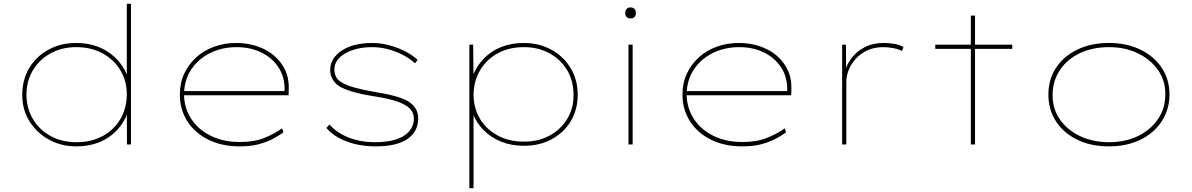

<svg xmlns="http://www.w3.org/2000/svg" viewBox="-20 -760 6270 1010"><path d="M382 10Q302 10 237.5 -25.5Q173 -61 135 -122Q97 -183 97 -261Q97 -341 134 -402.5Q171 -464 235.5 -499Q300 -534 381 -534Q429 -534 471.5 -522Q514 -510 550 -486Q586 -462 613 -427Q640 -392 656 -345L647 -346V-740H669V0H648L647 -179L657 -181Q641 -133 614 -97.5Q587 -62 551.5 -38Q516 -14 473.5 -2Q431 10 382 10ZM382 -12Q459 -12 518.5 -43.5Q578 -75 612 -131.5Q646 -188 647 -263Q647 -334 613.5 -390Q580 -446 520 -479Q460 -512 381 -512Q306 -512 246.5 -479.5Q187 -447 153 -390Q119 -333 119 -261Q120 -188 154.5 -131.5Q189 -75 248 -43.5Q307 -12 382 -12Z M1241 10Q1147 10 1075.5 -25.5Q1004 -61 965 -123Q926 -185 926 -263Q926 -324 949.5 -373.5Q973 -423 1013 -459Q1053 -495 1107 -514.5Q1161 -534 1222 -534Q1281 -534 1332 -517Q1383 -500 1421 -468Q1459 -436 1480 -391.5Q1501 -347 1499 -291L1498 -259H938V-281H1487L1476 -270L1477 -295Q1476 -361 1442 -410Q1408 -459 1351.5 -485.5Q1295 -512 1225 -512Q1148 -512 1085.5 -481Q1023 -450 986 -394.5Q949 -339 948 -263Q949 -191 986.5 -134Q1024 -77 1090 -45Q1156 -13 1241 -13Q1317 -13 1370.5 -34.5Q1424 -56 1464 -85L1471 -64Q1438 -40 1404 -24Q1370 -8 1331.5 1Q1293 10 1241 10Z M1958 10Q1873 10 1804.5 -15.5Q1736 -41 1697 -87L1713 -105Q1752 -61 1814 -36.5Q1876 -12 1953 -12Q2004 -12 2042.5 -21Q2081 -30 2106 -46.5Q2131 -63 2144 -85.5Q2157 -108 2157 -136Q2157 -183 2108 -209Q2084 -223 2041.5 -234.5Q1999 -246 1938 -255Q1877 -265 1833.5 -278Q1790 -291 1765 -306Q1742 -321 1729.5 -343Q1717 -365 1717 -392Q1717 -424 1733 -449.5Q1749 -475 1778.5 -494.5Q1808 -514 1849 -524Q1890 -534 1938 -534Q1980 -534 2023.5 -523Q2067 -512 2107.5 -492Q2148 -472 2177 -445L2163 -427Q2135 -453 2097.5 -472Q2060 -491 2019.5 -501.5Q1979 -512 1939 -512Q1894 -512 1857.5 -503Q1821 -494 1794 -478Q1767 -462 1753 -441Q1739 -420 1739 -394Q1739 -372 1748.5 -354.5Q1758 -337 1780 -325Q1804 -311 1844.5 -299.5Q1885 -288 1942 -278Q2007 -268 2053.5 -255.5Q2100 -243 2127 -227Q2154 -210 2167 -188Q2180 -166 2180 -137Q2180 -91 2154 -57.5Q2128 -24 2079 -7Q2030 10 1958 10Z M2449 230V-525H2469L2471 -344L2460 -342Q2482 -406 2522 -448.5Q2562 -491 2616 -512.5Q2670 -534 2735 -534Q2816 -534 2880.5 -498.5Q2945 -463 2982 -401.5Q3019 -340 3019 -262Q3019 -183 2982.5 -122.5Q2946 -62 2882 -27.5Q2818 7 2737 7Q2672 7 2618 -14Q2564 -35 2523.5 -76Q2483 -117 2461 -178L2471 -177V230ZM2736 -15Q2812 -15 2870.5 -46.5Q2929 -78 2963.5 -134Q2998 -190 2997 -262Q2997 -335 2963 -391.5Q2929 -448 2870 -480Q2811 -512 2736 -512Q2658 -512 2599 -480Q2540 -448 2506 -391.5Q2472 -335 2471 -260Q2472 -190 2505 -135Q2538 -80 2597.5 -47.5Q2657 -15 2736 -15Z M3286 0V-525H3308V0ZM3297 -663Q3283 -663 3276 -671Q3269 -679 3269 -692Q3269 -704 3276 -712.5Q3283 -721 3297 -721Q3310 -721 3317.5 -713Q3325 -705 3325 -692Q3325 -679 3318 -671Q3311 -663 3297 -663Z M3885 10Q3791 10 3719.5 -25.5Q3648 -61 3609 -123Q3570 -185 3570 -263Q3570 -324 3593.5 -373.5Q3617 -423 3657 -459Q3697 -495 3751 -514.5Q3805 -534 3866 -534Q3925 -534 3976 -517Q4027 -500 4065 -468Q4103 -436 4124 -391.5Q4145 -347 4143 -291L4142 -259H3582V-281H4131L4120 -270L4121 -295Q4120 -361 4086 -410Q4052 -459 3995.5 -485.5Q3939 -512 3869 -512Q3792 -512 3729.5 -481Q3667 -450 3630 -394.5Q3593 -339 3592 -263Q3593 -191 3630.5 -134Q3668 -77 3734 -45Q3800 -13 3885 -13Q3961 -13 4014.5 -34.5Q4068 -56 4108 -85L4115 -64Q4082 -40 4048 -24Q4014 -8 3975.5 1Q3937 10 3885 10Z M4410 0V-525H4430L4431 -381L4422 -377Q4434 -422 4461.5 -457Q4489 -492 4531 -513Q4573 -534 4629 -534Q4659 -534 4685.5 -529Q4712 -524 4733 -513L4725 -492Q4702 -503 4675 -507.5Q4648 -512 4627 -512Q4579 -512 4542.5 -495Q4506 -478 4481 -450Q4456 -422 4444 -390.5Q4432 -359 4432 -331V0Z M5087 0V-678H5109V0ZM4900 -503V-525H5305V-503Z M5814 10Q5719 10 5647 -25Q5575 -60 5535 -121.5Q5495 -183 5495 -263Q5495 -342 5535 -403Q5575 -464 5647 -499Q5719 -534 5814 -534Q5907 -534 5979 -499Q6051 -464 6091.5 -403Q6132 -342 6132 -263Q6132 -185 6091.5 -122.5Q6051 -60 5979 -25Q5907 10 5814 10ZM5814 -12Q5898 -12 5964.5 -43.5Q6031 -75 6070.5 -132Q6110 -189 6110 -263Q6111 -335 6072 -391Q6033 -447 5966 -479.5Q5899 -512 5814 -512Q5727 -512 5660 -480Q5593 -448 5555.5 -391.5Q5518 -335 5517 -263Q5516 -189 5555 -132.5Q5594 -76 5661.5 -44Q5729 -12 5814 -12Z"/></svg>

Font: Lexend Mega Thin
Style: Regular
Weight: 250
Version: Version 1.007